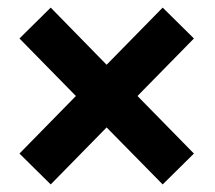

<svg xmlns="http://www.w3.org/2000/svg" viewBox="-20 -590 571 510"><path d="M31.7 -182.1 181.6 -335 31.7 -487.8 114.7 -569.8 263.2 -418 412.1 -569.8 495.1 -487.8 345.2 -335 495.1 -182.1 412.1 -100.1 263.2 -251.5 114.7 -100.1Z"/></svg>

Font: Vazir UI
Style: Bold-UI
Weight: 700
Designer: Saber Rastikerdar
Foundry: Saber Rastikerdar
Version: Version 30.1.0